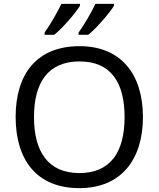

<svg xmlns="http://www.w3.org/2000/svg" viewBox="-20 -964 821 994"><path d="M570 -934V-944H474C453 -899 415 -834 387 -796V-784H437C482 -820 549 -899 570 -934ZM394 -934V-944H298C276 -899 239 -834 211 -796V-784H261C306 -820 373 -899 394 -934ZM720 -358C720 -580 606 -725 392 -725C168 -725 61 -578 61 -359C61 -138 168 10 391 10C606 10 720 -137 720 -358ZM156 -358C156 -538 230 -646 392 -646C553 -646 625 -538 625 -358C625 -178 553 -68 391 -68C230 -68 156 -178 156 -358Z"/></svg>

Font: Noto Sans Sinhala UI
Style: Regular
Weight: 400
Designer: Jelle Bosma - Monotype Design Team
Foundry: Monotype Imaging Inc.
Version: Version 2.006